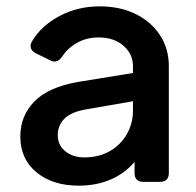

<svg xmlns="http://www.w3.org/2000/svg" viewBox="-20 -573 618 605"><path d="M228 12Q146 12 95 -30Q44 -72 44 -143Q44 -208 88.5 -253.5Q133 -299 227 -315L399 -343V-364Q399 -403 369 -429Q339 -455 291 -455Q253 -455 223.5 -438.5Q194 -422 176 -395Q160 -371 138 -383L93 -405Q81 -411 77.5 -421Q74 -431 81 -443Q110 -492 167.5 -522.5Q225 -553 294 -553Q358 -553 407 -529Q456 -505 484 -462.5Q512 -420 512 -364V-28Q512 0 484 0H432Q404 0 404 -28V-63Q374 -27 329 -7.5Q284 12 228 12ZM162 -147Q162 -116 185.5 -96.5Q209 -77 246 -77Q291 -77 325.5 -96.5Q360 -116 379.5 -150Q399 -184 399 -225V-254L249 -228Q204 -220 183 -199Q162 -178 162 -147Z"/></svg>

Font: Pitagon Sans Text SemiBold
Style: Regular
Weight: 600
Designer: Travis Tran
Foundry: Pitagon
Version: Version 1.001; ttfautohint (v1.8.4.7-5d5b);gftools[0.9.26]